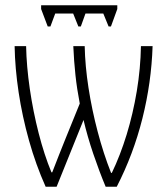

<svg xmlns="http://www.w3.org/2000/svg" viewBox="-20 -705 631 725"><path d="M556.2 -530.8Q551.8 -393.6 517.8 -258.1Q483.9 -122.6 420.9 0H378.9Q354.5 -58.6 332.3 -124Q310.1 -189.5 295.4 -252L193.8 0H152.3Q115.2 -83 89.6 -174.3Q64 -265.6 50.3 -356.7Q36.6 -447.8 35.2 -530.8H78.6Q80.1 -455.1 92.5 -369.6Q105 -284.2 126 -202.1Q147 -120.1 174.3 -54.2H177.2Q189.5 -85.9 202.6 -119.4Q215.8 -152.8 227.1 -180.7L281.2 -314Q270.5 -369.6 264.9 -421.4Q259.3 -473.1 256.8 -530.8H299.8Q301.3 -456.5 314.2 -373.3Q327.1 -290 348.9 -207.5Q370.6 -125 399.4 -52.2H402.3Q434.1 -118.2 458.3 -197Q482.4 -275.9 496.6 -361.1Q510.7 -446.3 512.2 -530.8ZM422.9 -685.1V-670.9L398.9 -605H390.1L370.1 -653.8H302.7L285.2 -605H275.9L256.3 -653.8H188.5L170.4 -605H160.2L135.3 -670.9V-685.1Z"/></svg>

Font: Open Sans Condensed Light
Style: Regular
Weight: 300
Width: 3
Designer: Monotype Design Team
Foundry: Monotype Imaging Inc.
Version: Version 3.003; ttfautohint (v1.8.4)